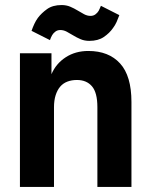

<svg xmlns="http://www.w3.org/2000/svg" viewBox="-20 -741 595 761"><path d="M59 -530H184V-447Q202 -489 240.5 -514Q279 -539 330 -539Q411 -539 456 -489.5Q501 -440 501 -337V0H366V-316Q366 -374 344.5 -399Q323 -424 285 -424Q264 -424 247 -417.5Q230 -411 218.5 -397.5Q207 -384 200.5 -363.5Q194 -343 194 -316V0H59ZM334 -579Q315 -579 299.5 -585.6Q284 -592.2 270.5 -600.5Q257 -608.8 244.5 -615.4Q232 -622 219 -622Q208 -622 199.8 -616Q191.7 -610 186.9 -602Q184 -597 181.8 -592Q179.5 -587 178 -582L105 -618.8Q110 -633 116 -646Q122 -659 130 -670Q144.2 -689 166.6 -705Q189 -721 224 -721Q243 -721 258.5 -714.4Q274 -707.8 287.5 -699.5Q301 -691.2 313.5 -684.6Q326 -678 339 -678Q350 -678 358.1 -684Q366.2 -690 371 -698Q372 -700 375.5 -707.5Q379 -715 380 -718L453 -681Q448 -667 442.2 -654Q436.4 -641.1 428 -630Q414.1 -609.8 391.5 -594.4Q369 -579 334 -579Z"/></svg>

Font: Golos UI VF
Style: Regular
Weight: 400
Designer: A.Korolkova, Vitaly Kuzmin
Foundry: ParaType Ltd
Version: Version 2.000